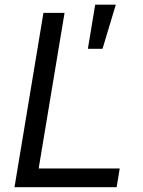

<svg xmlns="http://www.w3.org/2000/svg" viewBox="-20 -781 598 801"><path d="M407.7 -577.4 463.1 -761.4H377.1L346.6 -577.4ZM466.6 0 479.4 -78.1H141.3L249.3 -727.3H161.2L40.5 0Z"/></svg>

Font: Riot Sans 2.0
Style: Italic
Weight: 400
Italic angle: -9.39999°
Designer: Rasmus Andersson
Foundry: rsms
Version: Version 3.006;hotconv 1.0.109;makeotfexe 2.5.65596